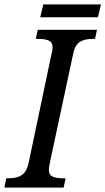

<svg xmlns="http://www.w3.org/2000/svg" viewBox="-39 -849 477 869"><path d="M-11 -42H1Q37 -42 59.5 -56.5Q82 -71 91 -114L194 -604Q199 -622 199 -634Q199 -657 182.5 -665Q166 -673 135 -673H123L132 -714H400L391 -673H379Q343 -673 321 -658.5Q299 -644 291 -600L187 -114Q182 -87 182 -81Q182 -58 198.5 -50Q215 -42 246 -42H258L249 0H-19ZM157 -829H418L404 -771H143Z"/></svg>

Font: Noto Serif Narrow
Style: Italic
Weight: 400
Width: 4
Italic angle: -12°
Designer: Monotype Design Team
Foundry: Monotype Imaging Inc.
Version: Version 1.001